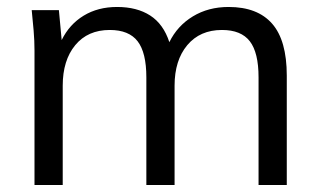

<svg xmlns="http://www.w3.org/2000/svg" viewBox="-20 -531 918 551"><path d="M79 0V-386Q79 -414 76.5 -443.5Q74 -473 71 -502H149L157 -416Q179 -461 220 -486Q261 -511 316 -511Q373 -511 411 -486.5Q449 -462 466 -410Q489 -457 533.5 -484Q578 -511 636 -511Q719 -511 761 -463Q803 -415 803 -314V0H722V-309Q722 -380 697 -412.5Q672 -445 617 -445Q554 -445 517.5 -401.5Q481 -358 481 -285V0H400V-309Q400 -380 375 -412.5Q350 -445 295 -445Q232 -445 196 -401.5Q160 -358 160 -285V0Z"/></svg>

Font: Mulish
Style: Regular
Weight: 400
Designer: Vernon Adams
Foundry: Vernon Adams
Version: Version 3.603; ttfautohint (v1.8.3)